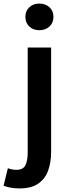

<svg xmlns="http://www.w3.org/2000/svg" viewBox="-71 -821 388 1074"><path d="M38 233Q8 233 -13.5 228.5Q-35 224 -51 218L-27 120Q-17 124 -4.5 126.5Q8 129 21 129Q58 129 71 103.5Q84 78 84 30V-555H215V28Q215 86 198.5 132.5Q182 179 143 206Q104 233 38 233ZM149 -652Q115 -652 93 -672.5Q71 -693 71 -727Q71 -760 93 -780.5Q115 -801 149 -801Q183 -801 205.5 -780.5Q228 -760 228 -727Q228 -693 205.5 -672.5Q183 -652 149 -652Z"/></svg>

Font: Noto Sans SC Thin SemiBold
Style: Regular
Weight: 600
Version: Version 2.004-H2;hotconv 1.0.118;makeotfexe 2.5.65603